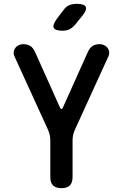

<svg xmlns="http://www.w3.org/2000/svg" viewBox="-20 -970 640 1000"><path d="M300 10Q271 10 256.5 -4Q242 -18 242 -48V-240Q242 -254 239 -267Q236 -280 231 -292L56 -675Q50 -689 51.5 -700.5Q53 -712 60 -721Q67 -730 78 -735Q89 -740 101 -740Q123 -740 138 -730.5Q153 -721 164 -696L290 -415Q295 -402 300 -402Q305 -402 310 -415L436 -696Q447 -721 462 -730.5Q477 -740 499 -740Q511 -740 522 -735Q533 -730 540 -721Q547 -712 548.5 -700.5Q550 -689 544 -675L369 -292Q364 -280 361 -267Q358 -254 358 -240V-48Q358 -18 343.5 -4Q329 10 300 10ZM306 -810Q267 -810 260 -825Q253 -840 276 -872L311 -918Q324 -936 340.5 -943Q357 -950 379 -950Q419 -950 426.5 -934.5Q434 -919 409 -888L370 -840Q357 -825 341.5 -817.5Q326 -810 306 -810Z"/></svg>

Font: Maple Mono NL SemiBold
Style: Regular
Weight: 600
Monospace: yes
Designer: subframe7536
Version: Version 7.000